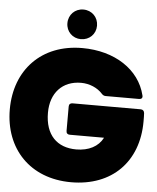

<svg xmlns="http://www.w3.org/2000/svg" viewBox="-63 -1017 881 1078"><g transform="rotate(5 378.0 -478.0)"><path d="M378 8C608 8 754 -140 754 -367C754 -389 754 -397 753 -414C752 -427 744 -434 732 -434H348C335 -434 328 -427 328 -414V-277C328 -264 335 -257 348 -257H541C515 -206 461 -178 391 -178C283 -178 215 -244 215 -370C215 -481 281 -553 386 -553C434 -553 479 -533 506 -503C513 -495 520 -491 530 -491H718C732 -491 739 -499 735 -513C700 -656 559 -748 376 -748C146 -748 0 -592 0 -370C0 -148 147 8 378 8ZM280 -880C280 -833 316 -797 363 -797C411 -797 447 -833 447 -880C447 -928 411 -964 363 -964C316 -964 280 -928 280 -880Z"/></g></svg>

Font: Malmofest Black-Rounded
Style: Regular
Weight: 800
Designer: Jonny Pinhorn (Poppins), Kolossal
Version: Version 1.004;Glyphs 3.1.2 (3151)